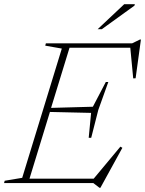

<svg xmlns="http://www.w3.org/2000/svg" viewBox="-46 -878 696 921"><path d="M431.5 23 401.5 0H-26.5L-23.5 -11L60.5 -25L250.5 -645L171 -659L174 -670H587.5L625.5 -688.5H630L604.5 -502.5L593 -502L579 -649H287.5L199 -360.5L399.5 -366L461.5 -484.5H473.5L425.5 -350.5L391.5 -217H379.5L391 -336.5L193.5 -341L95.5 -21H403.5L531.5 -174.5L541 -169L435.5 23ZM422.5 -738 550 -858H601L599 -851L442.5 -738Z"/></svg>

Font: Newsreader 16pt ExtraLight
Style: Italic
Weight: 275
Italic angle: -17°
Designer: Hugues Gentile
Foundry: Production Type
Version: Version 1.003; ttfautohint (v1.8.3)